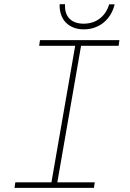

<svg xmlns="http://www.w3.org/2000/svg" viewBox="-20 -904 627 924"><path d="M172.4 -710.9H554.7L550.8 -683.6H370.1L255.9 -26.4H436L432.1 0H49.8L53.7 -26.4H227.5L341.8 -683.6H168.5ZM531.7 -883.3Q525.4 -856.4 512 -834.2Q498.5 -812 479.5 -796.1Q460.4 -780.3 436 -771.5Q411.6 -762.7 383.3 -762.7Q355.5 -762.7 333.5 -771.5Q311.5 -780.3 296.4 -796.1Q281.2 -812 273.7 -834.2Q266.1 -856.4 267.1 -883.8H293Q290.5 -838.9 314.2 -814.5Q337.9 -790 383.3 -790Q429.2 -790.5 460.9 -815.4Q492.7 -840.3 505.4 -883.3Z"/></svg>

Font: Roboto Mono Thin
Style: Italic
Weight: 250
Designer: Google
Version: Version 2.000985; 2015; ttfautohint (v1.3)